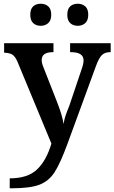

<svg xmlns="http://www.w3.org/2000/svg" viewBox="-20 -767 612 1027"><path d="M32 187Q128 187 178 139.5Q228 92 255 1L73 -438Q61 -465 46.5 -474.5Q32 -484 5 -485H2V-536H266V-488H263Q203 -488 203 -446Q203 -430 212 -408L283 -227Q314 -149 320 -103Q324 -132 336.5 -165Q349 -198 351 -202L417 -398Q427 -426 427 -444Q427 -488 359 -488H355V-536H572V-488H569Q541 -488 525 -472.5Q509 -457 493 -413L341 2Q303 106 272 154Q241 202 191 221Q141 240 45 240H32ZM142 -688Q142 -719 157.5 -733Q173 -747 198 -747Q222 -747 238 -733Q254 -719 254 -688Q254 -658 238 -643.5Q222 -629 198 -629Q173 -629 157.5 -643.5Q142 -658 142 -688ZM340 -688Q340 -719 355.5 -733Q371 -747 396 -747Q420 -747 436 -733Q452 -719 452 -688Q452 -658 436 -643.5Q420 -629 396 -629Q371 -629 355.5 -643.5Q340 -658 340 -688Z"/></svg>

Font: Noto Serif SemiBold
Style: Regular
Weight: 600
Designer: Monotype Design Team
Foundry: Monotype Imaging Inc.
Version: Version 1.001